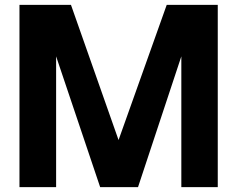

<svg xmlns="http://www.w3.org/2000/svg" viewBox="-20 -770 976 790"><path d="M876 -750V0H726.1V-538.1L547.9 0H392.1L210.9 -538.1V0H60.1V-750H272L467.8 -193.8L666 -750Z"/></svg>

Font: Oakes Grotesk
Style: Bold
Weight: 700
Designer: Samuel Oakes
Foundry: Samuel Oakes
Version: Version 1.0 | wf-rip DC20170320